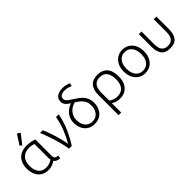

<svg xmlns="http://www.w3.org/2000/svg" viewBox="127 -1862 3131 3131"><g transform="rotate(-45 1693.0 -296.0)"><path d="M294 11Q219 11 166 -22.5Q113 -56 84.5 -116Q56 -176 56 -257Q56 -344 89 -404Q122 -464 180.5 -495Q239 -526 317 -526Q369 -526 416 -516.5Q463 -507 492 -495V-127Q492 -79 510 -64Q528 -49 571 -43L563 9Q481 5 452 -42Q425 -20 385.5 -4.5Q346 11 294 11ZM297 -44Q340 -44 377.5 -58.5Q415 -73 435 -90Q430 -111 430 -136V-453Q415 -459 384 -465.5Q353 -472 319 -472Q230 -472 175 -417Q120 -362 120 -256Q120 -163 163.5 -103.5Q207 -44 297 -44ZM274 -578 238 -604 349 -777 401 -741Z M775 0Q763 -75 740 -163.5Q717 -252 686.5 -343Q656 -434 621 -516H685Q715 -446 741 -368.5Q767 -291 787.5 -213.5Q808 -136 819 -66Q874 -159 921 -275.5Q968 -392 990 -516H1052Q1023 -366 967.5 -241.5Q912 -117 838 0Z M1360 13Q1282 13 1230 -22Q1178 -57 1151.5 -115.5Q1125 -174 1125 -243Q1125 -307 1150.5 -358.5Q1176 -410 1220.5 -446.5Q1265 -483 1321 -501Q1265 -536 1241.5 -567Q1218 -598 1218 -643Q1218 -707 1268 -741.5Q1318 -776 1395 -776Q1446 -776 1486 -763.5Q1526 -751 1542 -742L1526 -691Q1508 -700 1474 -711.5Q1440 -723 1398 -723Q1343 -723 1311.5 -703.5Q1280 -684 1280 -647Q1280 -623 1290.5 -605.5Q1301 -588 1327.5 -568Q1354 -548 1403 -517Q1441 -493 1475.5 -467.5Q1510 -442 1537 -410.5Q1564 -379 1579.5 -336.5Q1595 -294 1595 -234Q1595 -189 1580.5 -145Q1566 -101 1537.5 -65.5Q1509 -30 1464.5 -8.5Q1420 13 1360 13ZM1360 -42Q1414 -42 1452 -68Q1490 -94 1510.5 -138.5Q1531 -183 1531 -238Q1531 -303 1508 -345Q1485 -387 1449 -416Q1413 -445 1373 -469Q1290 -446 1239.5 -386.5Q1189 -327 1189 -243Q1189 -190 1208 -144Q1227 -98 1265 -70Q1303 -42 1360 -42Z M1732 185V-283Q1732 -398 1786 -462Q1840 -526 1949 -526Q2063 -526 2122.5 -458.5Q2182 -391 2182 -258Q2182 -178 2154.5 -117Q2127 -56 2073 -22Q2019 12 1941 12Q1892 12 1855 -1.5Q1818 -15 1793 -32V185ZM1935 -43Q2000 -43 2040.5 -71Q2081 -99 2099.5 -147.5Q2118 -196 2118 -257Q2118 -357 2078.5 -414Q2039 -471 1948 -471Q1871 -471 1832 -422Q1793 -373 1793 -269V-92Q1853 -43 1935 -43Z M2528 10Q2460 10 2407 -23.5Q2354 -57 2324 -117.5Q2294 -178 2294 -259Q2294 -340 2324 -400.5Q2354 -461 2407 -494.5Q2460 -528 2528 -528Q2597 -528 2650 -494.5Q2703 -461 2733 -400.5Q2763 -340 2763 -259Q2763 -178 2733.5 -117.5Q2704 -57 2651 -23.5Q2598 10 2528 10ZM2528 -45Q2607 -45 2653 -103Q2699 -161 2699 -259Q2699 -357 2653 -415Q2607 -473 2528 -473Q2450 -473 2404 -414.5Q2358 -356 2358 -259Q2358 -161 2404 -103Q2450 -45 2528 -45Z M3102 11Q2992 11 2946 -51Q2900 -113 2900 -220V-516H2961V-224Q2961 -129 2997 -86.5Q3033 -44 3102 -44Q3172 -44 3208 -86.5Q3244 -129 3244 -224V-516H3305V-220Q3305 -113 3258.5 -51Q3212 11 3102 11Z"/></g></svg>

Font: Ubuntu Sans Light
Style: Regular
Weight: 300
Designer: Dalton Maag Ltd
Foundry: Dalton Maag Ltd
Version: Version 1.006; ttfautohint (v1.8.4.7-5d5b)